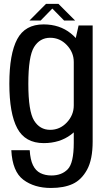

<svg xmlns="http://www.w3.org/2000/svg" viewBox="-20 -724 542 976"><path d="M239 231.5Q305 231.5 349.5 211Q394 190.5 422.5 138.8Q451 87 451 -5V-594.5H379.5L355 -486V2Q355 105 324.2 136.5Q293.5 168 241.5 168Q209.5 168 185.2 155.8Q161 143.5 147.5 115.5Q134 87.5 131 39.5H37.5Q43 148 98.8 189.8Q154.5 231.5 239 231.5ZM202.5 3.5Q283.5 3.5 340.8 -39.5Q398 -82.5 398 -138.5L355 -188Q355 -139 319.8 -101.5Q284.5 -64 235 -64Q182.5 -64 153.2 -111.2Q124 -158.5 124 -298Q124 -437.5 153.2 -484.8Q182.5 -532 235 -532Q284.5 -532 319.8 -494.8Q355 -457.5 355 -409L397 -455Q397 -508.5 340 -554.2Q283 -600 201.5 -600Q107.5 -600 67.5 -525Q27.5 -450 27.5 -298.5Q27.5 -147 67.8 -71.8Q108 3.5 202.5 3.5ZM129.5 -619.5H186.5L246 -680.5L306 -619.5H362L277 -704.5H214Z"/></svg>

Font: Anybody SemiCondensed
Style: Regular
Weight: 400
Width: 4
Version: Version 1.113;gftools[0.9.25]